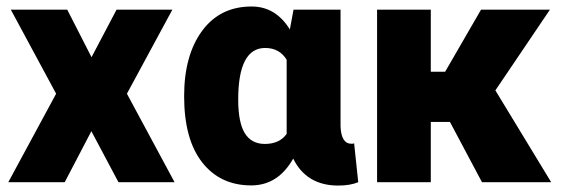

<svg xmlns="http://www.w3.org/2000/svg" viewBox="-20 -558 1724 588"><path d="M260.3 -382.8 336.9 -528.3H507.8L368.7 -271L514.6 0H342.8L259.8 -156.2L178.2 0H5.4L151.9 -271L13.2 -528.3H186Z M1022.9 -528.3V-172.4Q1024.4 -117.7 1056.6 -117.7Q1062 -117.7 1064.5 -119.1L1077.1 0Q1052.2 10.3 1016.1 10.3Q918.5 10.3 877.9 -72.3Q831.5 9.8 749.5 9.8Q654.3 9.8 599.1 -60.8Q543.9 -131.3 543.9 -263.2Q543.9 -388.7 598.9 -463.4Q653.8 -538.1 750.5 -538.1Q824.2 -538.1 867.7 -467.8L878.9 -528.3ZM709.5 -252.9Q709.5 -183.1 729.7 -150.1Q750 -117.2 791 -117.2Q835.9 -117.2 857.9 -147.9V-375Q835.9 -411.1 792 -411.1Q709.5 -411.1 709.5 -252.9Z M1357.9 -184.6H1299.3V0H1134.8V-528.3H1299.3V-338.4H1343.3L1453.1 -528.3H1664.1L1497.1 -281.2L1668 0H1456.1Z"/></svg>

Font: Roboto
Style: Regular
Weight: 900
Designer: Google
Version: Version 2.001171; 2014